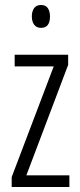

<svg xmlns="http://www.w3.org/2000/svg" viewBox="-20 -752 321 772"><path d="M259 0H27V-40L196 -485H39V-532H254V-491L86 -47H259ZM145 -732Q164 -732 172.5 -719Q181 -706 181 -686Q181 -640 145 -640Q127 -640 117.5 -652.5Q108 -665 108 -686Q108 -706 117 -719Q126 -732 145 -732Z"/></svg>

Font: Noto Sans Hebrew ExtraCondensed Light
Style: Regular
Weight: 300
Width: 2
Designer: Monotype Design Team
Foundry: Monotype Imaging Inc.
Version: Version 2.004; ttfautohint (v1.8.4.7-5d5b)